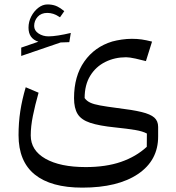

<svg xmlns="http://www.w3.org/2000/svg" viewBox="-20 -590 804 875"><path d="M135.7 -471.7Q135.7 -450.7 155.5 -437.5Q175.3 -424.3 201.2 -424.3Q219.7 -424.3 246.1 -428.5Q272.5 -432.6 302.7 -439.9L295.9 -397.9L256.3 -396.5L76.7 -335V-373L154.8 -399.9Q109.9 -414.6 109.9 -463.9Q109.9 -490.7 122.3 -514.9Q134.8 -539.1 154.5 -554.4Q174.3 -569.8 196.3 -569.8Q216.3 -569.8 232.9 -564Q249.5 -558.1 272.9 -539.1L253.4 -511.2Q236.8 -522.5 222.9 -526.9Q209 -531.2 195.8 -531.2Q167.5 -531.2 151.6 -513.4Q135.7 -495.6 135.7 -471.7ZM645 -311.5Q625.5 -316.9 597.7 -323Q569.8 -329.1 554.7 -329.1Q502.9 -329.1 459.7 -307.6Q416.5 -286.1 391.1 -244.6Q365.7 -203.1 365.7 -143.1Q375 -129.9 391.1 -122.3Q407.2 -114.7 436.5 -109.4Q465.8 -104 514.6 -97.7Q584 -89.4 624.8 -79.6Q665.5 -69.8 683.1 -54.2Q700.7 -38.6 700.7 -11.7V31.2Q701.2 140.6 609.1 202.9Q517.1 265.1 355 265.1Q212.4 265.1 138.4 205.3Q64.5 145.5 64.5 25.9Q64.5 -30.8 72.5 -83.5Q80.6 -136.2 97.2 -192.4L155.8 -167.5Q139.6 -110.4 129.9 -62Q120.1 -13.7 120.1 27.3Q120.1 95.2 187 133.3Q253.9 171.4 370.6 171.4Q462.9 171.4 531.5 147.7Q600.1 124 648.9 79.1L649.4 18.6Q630.9 8.3 596.2 2.4Q561.5 -3.4 504.9 -9.3Q432.1 -16.6 391.1 -30.3Q350.1 -43.9 333.7 -70.6Q317.4 -97.2 317.4 -142.6Q317.4 -243.2 364.3 -309.8Q411.1 -376.5 491.7 -400.9Q511.2 -406.2 534.9 -409.7Q558.6 -413.1 581.1 -413.1Q605 -413.1 625.5 -410.2Q646 -407.2 672.9 -400.4Z"/></svg>

Font: Pinar DS4-Regular
Style: Regular
Weight: 400
Designer: Amin Abedi
Version: Version 2.000